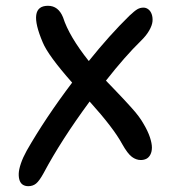

<svg xmlns="http://www.w3.org/2000/svg" viewBox="-20 -598 643 660"><path d="M77.1 42Q66.9 42 59.1 37.4Q51.3 32.7 47.6 22.7Q43.9 12.7 44.4 -1.5Q44.9 -15.6 51.8 -35.9Q58.6 -56.2 71.8 -80.1Q135.7 -191.9 228 -314Q145.5 -407.2 127 -452.1Q73.2 -578.1 145 -578.1Q180.7 -578.1 196.8 -538.1Q217.3 -473.6 285.2 -388.2Q356.9 -477.5 424.8 -543.9Q442.4 -560.5 452.1 -566.2Q461.9 -571.8 473.1 -571.8Q482.4 -571.8 490 -565.9Q497.6 -560.1 501.5 -549.1Q505.4 -538.1 504.2 -524.4Q502.9 -510.7 492.9 -493.2Q482.9 -475.6 464.8 -458Q409.7 -404.3 344.2 -320.8Q354 -310.5 375 -288.8Q396 -267.1 406.5 -255.6Q417 -244.1 431.9 -227.8Q446.8 -211.4 456.5 -198.2Q466.3 -185.1 473.1 -172.9Q488.3 -147.5 495.4 -126Q502.4 -104.5 502.2 -90.3Q502 -76.2 496.8 -66.4Q491.7 -56.6 483.2 -52.2Q474.6 -47.9 463.9 -47.9Q448.2 -47.9 433.6 -58.6Q418.9 -69.3 399.9 -103Q370.1 -158.2 288.1 -249Q189.9 -115.7 129.9 -2.9Q115.2 23.9 104 33Q92.8 42 77.1 42Z"/></svg>

Font: Shantell Sans Irregular Bouncy
Style: Regular
Weight: 400
Designer: Stephen Nixon, Anya Danilova, Shantell Martin
Foundry: Arrow Type
Version: Version 1.006;[9816181b4]